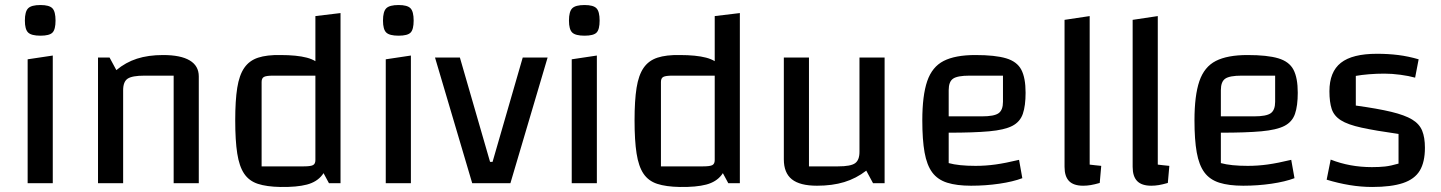

<svg xmlns="http://www.w3.org/2000/svg" viewBox="-20 -729 5735 764"><path d="M90 -493 190 -508V0H90ZM141 -587Q105 -587 92 -599.5Q79 -612 79 -647Q79 -683 92 -696Q105 -709 141 -709Q176 -709 188.5 -696Q201 -683 201 -647Q201 -612 189 -599.5Q177 -587 141 -587Z M370 0V-500H416L443 -450Q480 -481 525 -495.5Q570 -510 629 -510Q699 -510 735 -488.5Q771 -467 771 -425V0H671V-428H555Q506 -428 488 -416Q470 -404 470 -370V0Z M1096 -510Q1161 -510 1201 -499.5Q1241 -489 1262.5 -461.5Q1284 -434 1292 -383Q1300 -332 1300 -250Q1300 -166 1292 -113.5Q1284 -61 1262.5 -33Q1241 -5 1201 5.5Q1161 16 1096 15Q1041 14 1006 2.5Q971 -9 951.5 -38Q932 -67 924 -118.5Q916 -170 916 -250Q916 -329 924 -379.5Q932 -430 952 -459Q972 -488 1007 -499.5Q1042 -511 1096 -510ZM1235 -428H1067Q1040 -428 1030.5 -423Q1021 -418 1021 -403V-67H1189Q1216 -67 1225.5 -72Q1235 -77 1235 -92ZM1335 -677V0H1289L1235 -100V-665Z M1515 -493 1615 -508V0H1515ZM1566 -587Q1530 -587 1517 -599.5Q1504 -612 1504 -647Q1504 -683 1517 -696Q1530 -709 1566 -709Q1601 -709 1613.5 -696Q1626 -683 1626 -647Q1626 -612 1614 -599.5Q1602 -587 1566 -587Z M1711 -500H1810L1930 -85H1940L2060 -500H2159L2011 0H1859Z M2255 -493 2355 -508V0H2255ZM2306 -587Q2270 -587 2257 -599.5Q2244 -612 2244 -647Q2244 -683 2257 -696Q2270 -709 2306 -709Q2341 -709 2353.5 -696Q2366 -683 2366 -647Q2366 -612 2354 -599.5Q2342 -587 2306 -587Z M2685 -510Q2750 -510 2790 -499.5Q2830 -489 2851.5 -461.5Q2873 -434 2881 -383Q2889 -332 2889 -250Q2889 -166 2881 -113.5Q2873 -61 2851.5 -33Q2830 -5 2790 5.5Q2750 16 2685 15Q2630 14 2595 2.5Q2560 -9 2540.5 -38Q2521 -67 2513 -118.5Q2505 -170 2505 -250Q2505 -329 2513 -379.5Q2521 -430 2541 -459Q2561 -488 2596 -499.5Q2631 -511 2685 -510ZM2824 -428H2656Q2629 -428 2619.5 -423Q2610 -418 2610 -403V-67H2778Q2805 -67 2814.5 -72Q2824 -77 2824 -92ZM2924 -677V0H2878L2824 -100V-665Z M3500 -500V0H3454L3427 -50Q3387 -19 3339.5 -4.5Q3292 10 3231 10Q3163 10 3131 -15.5Q3099 -41 3099 -95V-500H3199V-67H3315Q3365 -67 3382.5 -79.5Q3400 -92 3400 -125V-500Z M3844 10Q3787 10 3749 -2Q3711 -14 3689.5 -43Q3668 -72 3659 -122.5Q3650 -173 3650 -250Q3650 -349 3669.5 -406Q3689 -463 3735 -486.5Q3781 -510 3861 -510Q3940 -510 3983.5 -497Q4027 -484 4044 -451.5Q4061 -419 4061 -360Q4061 -308 4050 -276Q4039 -244 4008 -228Q3977 -212 3916 -206.5Q3855 -201 3755 -201H3725V-266H3887Q3936 -266 3953.5 -278.5Q3971 -291 3971 -324V-428H3838Q3790 -428 3772.5 -416Q3755 -404 3755 -370V-80Q3795 -69 3862 -69Q3902 -69 3941.5 -74.5Q3981 -80 4035 -93L4048 -20Q4011 -6 3956.5 2Q3902 10 3844 10Z M4316 -74Q4325 -73 4337.5 -71.5Q4350 -70 4362 -69L4356 -1Q4335 5 4320 7.5Q4305 10 4290 10Q4252 10 4234 -8.5Q4216 -27 4216 -65V-650L4316 -665Z M4587 -74Q4596 -73 4608.5 -71.5Q4621 -70 4633 -69L4627 -1Q4606 5 4591 7.5Q4576 10 4561 10Q4523 10 4505 -8.5Q4487 -27 4487 -65V-650L4587 -665Z M4927 10Q4870 10 4832 -2Q4794 -14 4772.5 -43Q4751 -72 4742 -122.5Q4733 -173 4733 -250Q4733 -349 4752.5 -406Q4772 -463 4818 -486.5Q4864 -510 4944 -510Q5023 -510 5066.5 -497Q5110 -484 5127 -451.5Q5144 -419 5144 -360Q5144 -308 5133 -276Q5122 -244 5091 -228Q5060 -212 4999 -206.5Q4938 -201 4838 -201H4808V-266H4970Q5019 -266 5036.5 -278.5Q5054 -291 5054 -324V-428H4921Q4873 -428 4855.5 -416Q4838 -404 4838 -370V-80Q4878 -69 4945 -69Q4985 -69 5024.5 -74.5Q5064 -80 5118 -93L5131 -20Q5094 -6 5039.5 2Q4985 10 4927 10Z M5270 -366Q5270 -443 5315.5 -479Q5361 -515 5459 -515Q5504 -515 5544 -510Q5584 -505 5625 -493L5611 -420Q5586 -427 5552.5 -431.5Q5519 -436 5489 -436Q5457 -436 5427 -433.5Q5397 -431 5375 -427V-309Q5462 -297 5516 -284Q5570 -271 5599 -253.5Q5628 -236 5639 -209Q5650 -182 5650 -141Q5650 -84 5629.5 -50Q5609 -16 5562.5 -0.5Q5516 15 5440 15Q5396 15 5350.5 7.5Q5305 0 5259 -14L5275 -94Q5351 -64 5439 -64Q5469 -64 5491.5 -66.5Q5514 -69 5545 -78V-196Q5453 -209 5398 -221Q5343 -233 5315.5 -250.5Q5288 -268 5279 -295.5Q5270 -323 5270 -366Z"/></svg>

Font: Changa ExtraLight
Style: Regular
Weight: 400
Version: Version 3.002; ttfautohint (v1.8.2)